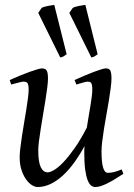

<svg xmlns="http://www.w3.org/2000/svg" viewBox="-20 -732 539 772"><path d="M476.1 -33.2Q436.5 -6.8 408.9 6.6Q381.3 20 362.8 20Q354.5 20 346.7 14.2Q338.9 8.3 332.5 -7.3Q326.2 -22.9 322.5 -50Q318.8 -77.1 318.8 -119.1Q318.8 -124.5 319.1 -131.1Q319.3 -137.7 319.8 -144.5Q299.8 -107.9 277.8 -77.6Q255.9 -47.4 231.9 -25.6Q208 -3.9 182.6 8.1Q157.2 20 130.9 20Q121.1 20 108.6 12.5Q96.2 4.9 85.2 -10.3Q74.2 -25.4 66.7 -47.9Q59.1 -70.3 59.1 -100.1Q59.1 -114.7 61.8 -137.2Q64.5 -159.7 68.4 -185.5Q72.3 -211.4 77.1 -239.3Q82 -267.1 85.9 -292.5Q89.8 -317.9 92.5 -338.4Q95.2 -358.9 95.2 -371.1Q95.2 -382.3 93.8 -388.9Q92.3 -395.5 89.6 -398.7Q86.9 -401.9 83.3 -402.8Q79.6 -403.8 75.2 -403.8Q70.8 -403.8 62.5 -401.9Q54.2 -399.9 45.9 -397.7Q37.6 -395.5 31.2 -393.8Q24.9 -392.1 24.9 -392.1L19 -410.2Q39.6 -419.4 60.3 -428Q81.1 -436.5 98.6 -442.9Q116.2 -449.2 129.6 -453.1Q143.1 -457 148.9 -457Q163.1 -457 168 -447.8Q172.9 -438.5 172.9 -416Q172.9 -401.9 169.9 -378.9Q167 -356 162.6 -328.6Q158.2 -301.3 153.3 -272Q148.4 -242.7 144 -215.3Q139.6 -188 136.7 -165Q133.8 -142.1 133.8 -127.9Q133.8 -81.1 143.8 -60.1Q153.8 -39.1 171.9 -39.1Q181.6 -39.1 197.8 -48.6Q213.9 -58.1 234.4 -79.3Q254.9 -100.6 279.1 -134.8Q303.2 -168.9 329.1 -218.8Q332.5 -241.2 336.4 -263.7Q340.3 -286.1 343.5 -306.2Q346.7 -326.2 348.9 -343Q351.1 -359.9 351.1 -371.1Q351.1 -382.3 349.9 -388.9Q348.6 -395.5 346.2 -398.7Q343.8 -401.9 340.6 -402.8Q337.4 -403.8 333 -403.8Q328.6 -403.8 321 -401.9Q313.5 -399.9 305.9 -397.7Q298.3 -395.5 292.7 -393.8Q287.1 -392.1 287.1 -392.1L279.8 -410.2Q300.3 -419.4 320.3 -428Q340.3 -436.5 357.2 -442.9Q374 -449.2 386.7 -453.1Q399.4 -457 405.8 -457Q419.4 -457 423.8 -447.8Q428.2 -438.5 428.2 -416Q428.2 -401.9 425.3 -379.2Q422.4 -356.4 418 -329.3Q413.6 -302.2 408.2 -272.7Q402.8 -243.2 398.4 -215.6Q394 -188 391.1 -164.1Q388.2 -140.1 388.2 -124Q388.2 -79.6 394.5 -58.3Q400.9 -37.1 413.1 -37.1Q425.8 -37.1 438.7 -40.3Q451.7 -43.5 469.2 -50.8L476.1 -33.2ZM133.8 -680.2 147.5 -700.2Q151.4 -702.6 158 -704.6Q164.6 -706.5 171.9 -708Q179.2 -709.5 186.3 -710.4Q193.4 -711.4 198.2 -712.4L248 -513.7Q239.7 -507.8 234.6 -504.9Q229.5 -502 222.2 -501ZM258.8 -680.2 272.5 -700.2Q276.4 -702.6 283 -704.6Q289.6 -706.5 296.9 -708Q304.2 -709.5 311.3 -710.4Q318.4 -711.4 323.2 -712.4L372.6 -513.7Q364.3 -507.8 359.4 -504.9Q354.5 -502 347.2 -501Z"/></svg>

Font: Gentium
Style: Italic
Weight: 400
Italic angle: -7°
Designer: J. Victor Gaultney
Version: Version 1.02; 2005; OFL release